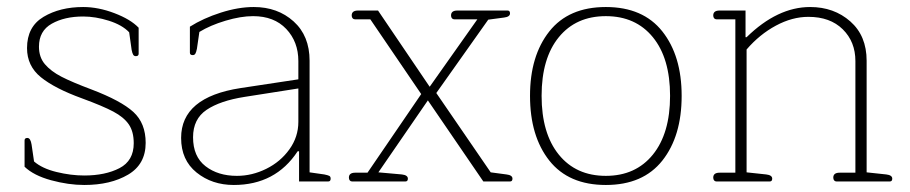

<svg xmlns="http://www.w3.org/2000/svg" viewBox="-20 -517 2592 547"><path d="M50 -42V-117Q50 -124 58 -124Q67 -124 70 -105L77 -57Q100 -37 141 -27Q182 -17 220 -17Q280 -17 320.5 -38Q361 -59 361 -109Q361 -142 347 -162.5Q333 -183 303 -199Q273 -215 213 -237Q136 -265 96.5 -297Q57 -329 57 -380Q57 -441 104 -469Q151 -497 217 -497Q260 -497 306 -479.5Q352 -462 375 -438V-364Q375 -357 367 -357Q362 -357 359.5 -361Q357 -365 355 -375L348 -425Q328 -446 290 -458Q252 -470 217 -470Q164 -470 127.5 -449.5Q91 -429 91 -384Q91 -354 108 -334Q125 -314 155 -298.5Q185 -283 241 -262Q325 -230 360 -198Q395 -166 395 -110Q395 -49 345 -19.5Q295 10 220 10Q175 10 125.5 -3.5Q76 -17 50 -42Z M496 -124Q496 -240 665 -266L830 -291V-343Q830 -398 795.5 -434.5Q761 -471 701 -471Q666 -471 622.5 -458Q579 -445 548 -426L541 -378Q539 -368 536.5 -364Q534 -360 529 -360Q521 -360 521 -367V-441Q559 -465 609 -481Q659 -497 703 -497Q771 -497 816.5 -456Q862 -415 862 -344V-26L904 -20Q914 -18 918 -16Q922 -14 922 -8Q922 0 915 0H832V-86H828Q765 10 646 10Q584 10 540 -25.5Q496 -61 496 -124ZM830 -170V-265L677 -241Q607 -230 568.5 -204Q530 -178 530 -126Q530 -71 565.5 -43.5Q601 -16 655 -16Q698 -16 738.5 -36Q779 -56 804.5 -91.5Q830 -127 830 -170Z M974 -11Q974 -25 992 -25H1027L1180 -249L1035 -462H991Q987 -462 984.5 -465Q982 -468 982 -473Q982 -487 1000 -487H1057L1204 -270L1205 -271L1340 -462H1274Q1270 -462 1267.5 -465Q1265 -468 1265 -473Q1265 -487 1283 -487H1426Q1433 -487 1433 -479Q1433 -469 1416 -467L1371 -461L1223 -252L1378 -26L1423 -20Q1440 -18 1440 -8Q1440 0 1433 0H1357L1199 -231L1058 -26L1125 -20Q1142 -18 1142 -8Q1142 0 1135 0H983Q979 0 976.5 -3Q974 -6 974 -11Z M1490 -244Q1490 -358 1545 -427.5Q1600 -497 1706 -497Q1812 -497 1867 -427.5Q1922 -358 1922 -244Q1922 -129 1867 -59.5Q1812 10 1706 10Q1600 10 1545 -59.5Q1490 -129 1490 -244ZM1889 -244Q1889 -351 1840 -411Q1791 -471 1706 -471Q1621 -471 1572 -411Q1523 -351 1523 -244Q1523 -137 1572 -76.5Q1621 -16 1706 -16Q1791 -16 1840 -76.5Q1889 -137 1889 -244Z M2012 -11Q2012 -25 2030 -25H2075V-462H2021Q2017 -462 2014.5 -465Q2012 -468 2012 -473Q2012 -487 2030 -487H2104V-411H2107Q2195 -497 2288 -497Q2356 -497 2402.5 -456Q2449 -415 2449 -344V-26L2505 -20Q2522 -18 2522 -8Q2522 0 2515 0H2363Q2359 0 2356.5 -3Q2354 -6 2354 -11Q2354 -25 2372 -25H2417V-343Q2417 -398 2381 -433.5Q2345 -469 2283 -469Q2237 -469 2190.5 -444Q2144 -419 2107 -376V-26L2163 -20Q2180 -18 2180 -8Q2180 0 2173 0H2021Q2017 0 2014.5 -3Q2012 -6 2012 -11Z"/></svg>

Font: Maitree ExtraLight
Style: Regular
Weight: 250
Designer: CadsonDemak Team
Foundry: CadsonDemak
Version: Version 1.002